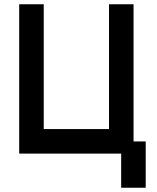

<svg xmlns="http://www.w3.org/2000/svg" viewBox="-20 -720 738 900"><path d="M70 0H548V160H663V-57H606V-700H491V-115H185V-700H70Z"/></svg>

Font: Unageo
Style: SemiBold
Weight: 600
Designer: Richard Sepsi
Foundry: Richard Sepsi
Version: Version 2.000